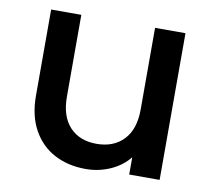

<svg xmlns="http://www.w3.org/2000/svg" viewBox="-67 -626 783 710"><g transform="rotate(10 324.5 -271.5)"><path d="M69.8 -227.1V-550.8H183.1V-244.1Q183.1 -169.9 220 -130.4Q256.8 -90.8 320.8 -90.8Q384.8 -90.8 422.4 -130.4Q460 -169.9 460 -244.1V-550.8H574.2V0H460V-64.9Q433.1 -30.8 389.6 -11.5Q346.2 7.8 296.9 7.8Q231.9 7.8 180.4 -19Q128.9 -45.9 99.4 -98.9Q69.8 -151.9 69.8 -227.1Z"/></g></svg>

Font: Poppins Medium
Style: Regular
Weight: 500
Designer: Ninad Kale (Devanagari), Jonny Pinhorn (Latin)
Foundry: Indian Type Foundry
Version: 4.004